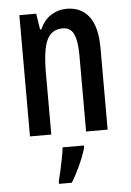

<svg xmlns="http://www.w3.org/2000/svg" viewBox="-54 -591 580 852"><g transform="rotate(-5 235.5 -164.5)"><path d="M275 -550Q340 -550 375 -503.5Q410 -457 410 -363V0H314V-341Q314 -403 299.5 -434Q285 -465 250 -465Q200 -465 179.5 -420.5Q159 -376 159 -275V0H64V-540H139L150 -469H156Q173 -509 205 -529.5Q237 -550 275 -550ZM299 71Q288 108 269.5 148.5Q251 189 231 221H174V210Q179 192 185 164.5Q191 137 196.5 109Q202 81 204 61H299Z"/></g></svg>

Font: Noto Sans Gurmukhi ExtraCondensed Medium
Style: Regular
Weight: 500
Width: 2
Designer: Jelle Bosma - Monotype Design Team
Foundry: Monotype Imaging Inc.
Version: Version 2.004; ttfautohint (v1.8.4.7-5d5b)